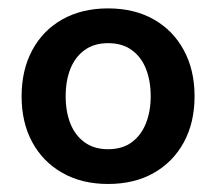

<svg xmlns="http://www.w3.org/2000/svg" viewBox="-20 -761 522 464"><path d="M241.2 -316.4Q177.7 -316.4 130.6 -343.3Q83.5 -370.1 57.9 -417.5Q32.2 -464.8 32.2 -528.3Q32.2 -591.8 57.9 -639.6Q83.5 -687.5 130.6 -714.1Q177.7 -740.7 241.2 -740.7Q304.7 -740.7 351.6 -714.1Q398.4 -687.5 424.3 -639.6Q450.2 -591.8 450.2 -528.3Q450.2 -464.8 424.3 -417.2Q398.4 -369.6 351.6 -343Q304.7 -316.4 241.2 -316.4ZM241.2 -400.4Q275.4 -400.4 298.1 -417Q320.8 -433.6 332.5 -462.6Q344.2 -491.7 344.2 -528.3Q344.2 -565.4 332.8 -594.5Q321.3 -623.5 298.3 -640.1Q275.4 -656.7 241.2 -656.7Q207.5 -656.7 184.6 -640.1Q161.6 -623.5 150.1 -594.7Q138.7 -565.9 138.7 -528.3Q138.7 -491.2 150.1 -462.4Q161.6 -433.6 184.6 -417Q207.5 -400.4 241.2 -400.4Z"/></svg>

Font: Inter 17pt SemiBold
Style: Regular
Weight: 600
Version: Version 4.001;git-66647c0bb